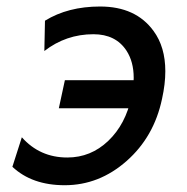

<svg xmlns="http://www.w3.org/2000/svg" viewBox="-20 -542 559 575"><path d="M454.1 -217.8H156.2L174.3 -301.8H472.2ZM173.8 12.7Q75.7 12.7 17.1 -42.5L45.4 -130.9Q99.1 -70.3 181.6 -70.3Q252 -70.3 304.2 -120.1Q356.4 -169.9 373.5 -251.5Q380.4 -282.7 380.4 -309.1Q380.4 -356.9 358.9 -390.1Q326.7 -439.5 259.8 -439.5Q177.7 -439.5 112.8 -389.2L114.7 -480Q183.6 -522.5 279.8 -522.5Q386.7 -522.5 439.9 -449.2Q475.1 -401.4 475.1 -328.6Q475.1 -290.5 465.3 -246.1Q441.4 -132.3 359.1 -59.8Q276.9 12.7 173.8 12.7Z"/></svg>

Font: Cadman
Style: Italic
Weight: 400
Italic angle: -12°
Designer: Paul James MIller
Foundry: High-Logic / Made with FontCreator
Version: Version 2.114;March 28, 2021;FontCreator 13.0.0.2683 64-bit